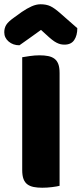

<svg xmlns="http://www.w3.org/2000/svg" viewBox="-39 -874 382 899"><path d="M153 -734Q122 -711 98 -694.5Q74 -678 52 -662Q22 -662 1.5 -679.5Q-19 -697 -19 -723Q-19 -743 -9.5 -758Q0 -773 27 -792L63 -818Q88 -835 109.5 -844.5Q131 -854 151 -854Q178 -854 197 -845Q216 -836 242 -813L323 -742Q323 -708 308.5 -686.5Q294 -665 263 -665Q253 -665 244.5 -667Q236 -669 226 -674Q216 -679 204 -688.5Q192 -698 176 -713ZM240 -4Q229 -1 205.5 2Q182 5 159 5Q136 5 118.5 1.5Q101 -2 89 -11Q77 -20 71 -36Q65 -52 65 -78V-606Q76 -608 100 -611.5Q124 -615 146 -615Q169 -615 186.5 -611.5Q204 -608 216 -599Q228 -590 234 -574Q240 -558 240 -532Z"/></svg>

Font: Baloo Bhaina
Style: Regular
Weight: 400
Designer: Manish Minz, Shuchita Grover and Ek Type
Foundry: Ek Type
Version: Version 1.443;PS 1.000;hotconv 16.6.51;makeotf.lib2.5.65220;